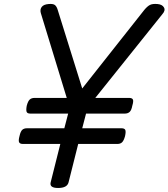

<svg xmlns="http://www.w3.org/2000/svg" viewBox="-20 -921 838 955"><path d="M269 14Q225 14 232 -14L280 -205H94Q79 -205 75 -213.5Q71 -222 77 -244Q82 -267 90.5 -275Q99 -283 114 -283H300L319 -356H131Q116 -356 112.5 -364.5Q109 -373 113 -395Q119 -418 128 -426Q137 -434 152 -434H312L183 -856Q178 -874 187.5 -886.5Q197 -899 222 -901Q244 -903 253 -896Q262 -889 267 -872L389 -481L698 -872Q713 -890 726 -896.5Q739 -903 763 -901Q787 -899 795.5 -884Q804 -869 788 -851L454 -434H622Q637 -434 641 -426Q645 -418 638 -395Q634 -373 625 -364.5Q616 -356 601 -356H408L389 -283H584Q599 -283 603 -275Q607 -267 602 -244Q596 -222 587.5 -213.5Q579 -205 564 -205H369L321 -14Q314 14 269 14Z"/></svg>

Font: Playwrite DE SAS
Style: Regular
Weight: 400
Designer: Veronika Burian, José Scaglione
Foundry: TypeTogether
Version: Version 1.002